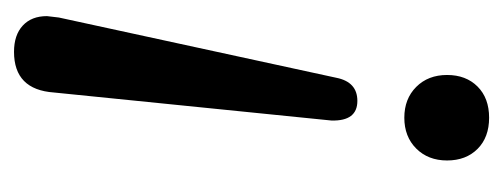

<svg xmlns="http://www.w3.org/2000/svg" viewBox="-242 -289 718 274"><g transform="rotate(90 117.0 -152.0)"><path d="M3 140Q4 132 5 123L91 -273Q97 -303 124 -303Q153 -303 152 -266L112 130Q108 187 54 187Q30 187 16.5 174.5Q3 162 3 140ZM87 -431Q87 -458 103.5 -474.5Q120 -491 148 -491Q176 -491 192.5 -474.5Q209 -458 209 -431Q209 -404 192 -387Q175 -370 148 -370Q121 -370 104 -387Q87 -404 87 -431Z"/></g></svg>

Font: SN Pro
Style: Italic
Weight: 400
Italic angle: -9°
Designer: Tobias Whetton
Foundry: Supernotes
Version: Version 1.003